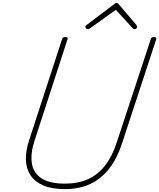

<svg xmlns="http://www.w3.org/2000/svg" viewBox="-20 -1292 1104 1331"><path d="M429 19Q338 19 279 -7Q220 -33 190.5 -78.5Q161 -124 159.5 -186Q158 -248 182 -320L410 -1020Q412 -1028 416.5 -1031.5Q421 -1035 433 -1035Q443 -1035 447 -1031.5Q451 -1028 448 -1020L220 -318Q191 -231 200.5 -163Q210 -95 266 -57Q322 -19 430 -19Q521 -19 590 -50Q659 -81 709 -145.5Q759 -210 790 -307L1025 -1020Q1027 -1028 1031.5 -1031.5Q1036 -1035 1048 -1035Q1068 -1035 1063 -1020L829 -307Q794 -197 738.5 -125Q683 -53 606.5 -17Q530 19 429 19ZM589 -1090Q582 -1090 577 -1094.5Q572 -1099 572 -1105Q572 -1109 573.5 -1111.5Q575 -1114 579 -1118L771 -1263Q777 -1268 780.5 -1270Q784 -1272 788 -1272Q792 -1272 795 -1270Q798 -1268 803 -1263L926 -1118Q928 -1116 929.5 -1112.5Q931 -1109 931 -1106Q931 -1099 925 -1094.5Q919 -1090 913 -1090Q909 -1090 906 -1091.5Q903 -1093 899 -1097L783 -1224L606 -1097Q599 -1092 596 -1091Q593 -1090 589 -1090Z"/></svg>

Font: Playwrite CO Thin
Style: Regular
Weight: 250
Version: Version 1.002